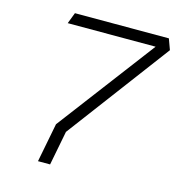

<svg xmlns="http://www.w3.org/2000/svg" viewBox="-108 -824 852 919"><g transform="rotate(15 318.0 -365.0)"><path d="M163 0H223L256 -170L635.5 -676.5L616 -730H150.5L129.5 -675H565L200.5 -193Z"/></g></svg>

Font: Monaspace Krypton ExtraLight
Style: Italic
Weight: 200
Italic angle: -11°
Designer: Riley Cran & the Lettermatic Team
Foundry: Lettermatic
Version: Version 1.101 (Monaspace Krypton)